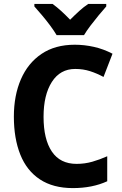

<svg xmlns="http://www.w3.org/2000/svg" viewBox="-20 -953 624 983"><path d="M365 -600Q288 -600 245.5 -533.5Q203 -467 203 -355Q203 -240 245.5 -177Q288 -114 372 -114Q414 -114 452.5 -125Q491 -136 529 -153V-25Q453 10 353 10Q252 10 184.5 -34.5Q117 -79 84 -161.5Q51 -244 51 -356Q51 -464 87 -547Q123 -630 192.5 -677Q262 -724 363 -724Q412 -724 461 -713Q510 -702 556 -678L510 -559Q477 -577 441.5 -588.5Q406 -600 365 -600ZM270 -773Q257 -795 237 -822Q217 -849 195 -875Q173 -901 156 -920V-933H249Q271 -917 293 -897Q315 -877 339 -852Q364 -877 386 -897Q408 -917 432 -933H524V-920Q507 -901 485.5 -875Q464 -849 443.5 -822Q423 -795 410 -773Z"/></svg>

Font: Noto Sans Hebrew SemiCondensed
Style: Bold
Weight: 700
Width: 4
Designer: Monotype Design Team
Foundry: Monotype Imaging Inc.
Version: Version 2.004; ttfautohint (v1.8.4.7-5d5b)